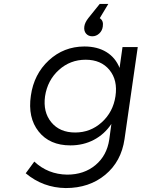

<svg xmlns="http://www.w3.org/2000/svg" viewBox="-20 -768 726 984"><path d="M111.8 120.1 155.8 60.1Q225.6 125.5 324.2 127Q410.6 127 469.2 78.1Q527.8 29.3 540 -53.2L550.8 -132.8Q515.6 -80.1 461.4 -51.5Q407.2 -22.9 340.8 -22.9Q234.4 -22.9 178 -94Q121.6 -165 138.2 -277.8Q153.8 -388.2 230.2 -458.7Q306.6 -529.3 412.1 -529.8Q479 -529.8 525.4 -501.2Q571.8 -472.7 592.8 -419.9L607.9 -526.9H686L618.2 -55.2Q601.6 59.6 519.5 127.7Q437.5 195.8 316.9 195.8Q200.7 194.3 111.8 120.1ZM210.9 -274.9Q199.7 -193.8 242.9 -141.4Q286.1 -88.9 365.2 -88.9Q443.8 -88.9 501.7 -141.4Q559.6 -193.8 571.8 -274.9Q584 -356.9 541 -409.4Q498 -461.9 418.9 -461.9Q339.8 -461.9 281.7 -409.4Q223.6 -356.9 210.9 -274.9ZM412.1 -631.8Q414.6 -652.3 433.1 -675.8L491.2 -748H535.2L491.2 -674.8Q511.7 -662.1 506.8 -631.8Q503.9 -610.4 488.5 -596.2Q473.1 -582 453.1 -582Q433.1 -582 421.1 -595.7Q409.2 -609.4 412.1 -631.8Z"/></svg>

Font: Trueno Light
Style: Italic
Weight: 300
Designer: Julieta Ulanovsky
Foundry: Julieta Ulanovsky
Version: Version 3.001b | FøM Fix